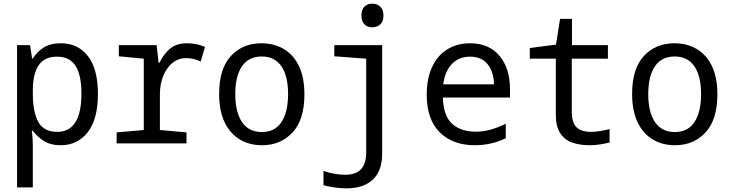

<svg xmlns="http://www.w3.org/2000/svg" viewBox="-20 -782 3981 1047"><path d="M73 240V-536H144L155 -463H159Q182 -500 218.5 -523Q255 -546 312 -546Q405 -546 459.5 -476Q514 -406 514 -269Q514 -132 458.5 -61Q403 10 311 10Q256 10 219 -13.5Q182 -37 159 -69H153Q156 -51 157.5 -29.5Q159 -8 159 11V240ZM292 -63Q424 -63 424 -271Q424 -373 392 -423Q360 -473 291 -473Q222 -473 190.5 -425.5Q159 -378 159 -289V-269Q159 -173 188.5 -118Q218 -63 292 -63Z M616 0V-60L764 -73V-462L628 -475V-536H834L845 -439H849Q874 -490 909 -518Q944 -546 999 -546Q1027 -546 1051.5 -541Q1076 -536 1098 -526L1074 -446Q1039 -465 995 -465Q952 -465 920 -438.5Q888 -412 870 -367.5Q852 -323 852 -268V-73L997 -60V0Z M1409 10Q1340 10 1287.5 -21.5Q1235 -53 1205 -115Q1175 -177 1175 -270Q1175 -407 1239 -476.5Q1303 -546 1406 -546Q1474 -546 1527 -515Q1580 -484 1610 -422Q1640 -360 1640 -267Q1640 -130 1575.5 -60Q1511 10 1409 10ZM1408 -62Q1479 -62 1515 -116.5Q1551 -171 1551 -269Q1551 -367 1514.5 -420.5Q1478 -474 1407 -474Q1336 -474 1299.5 -420.5Q1263 -367 1263 -269Q1263 -171 1299.5 -116.5Q1336 -62 1408 -62Z M2010 -633Q1984 -633 1967.5 -649Q1951 -665 1951 -697Q1951 -730 1967.5 -746Q1984 -762 2010 -762Q2036 -762 2053.5 -746Q2071 -730 2071 -697Q2071 -664 2053 -648.5Q2035 -633 2010 -633ZM1869 245Q1838 245 1803 240Q1768 235 1744 228V150Q1769 159 1801 165Q1833 171 1861 171Q1921 171 1949 140.5Q1977 110 1977 48V-462L1803 -475V-536H2064V56Q2064 149 2013.5 197Q1963 245 1869 245Z M2570 10Q2448 10 2377.5 -61Q2307 -132 2307 -265Q2307 -353 2336 -416Q2365 -479 2418.5 -512.5Q2472 -546 2544 -546Q2646 -546 2703.5 -478Q2761 -410 2761 -296V-250H2395Q2398 -150 2445.5 -107Q2493 -64 2574 -64Q2617 -64 2657 -75.5Q2697 -87 2738 -107V-28Q2696 -8 2654 1Q2612 10 2570 10ZM2674 -322Q2672 -391 2639 -432Q2606 -473 2544 -473Q2482 -473 2444 -433Q2406 -393 2397 -322Z M3195 10Q3142 10 3100.5 -4.5Q3059 -19 3035 -55.5Q3011 -92 3011 -156V-462H2869V-520L3012 -539L3034 -679H3099V-536H3295V-462H3098V-172Q3098 -115 3123 -89Q3148 -63 3204 -63Q3227 -63 3254 -67.5Q3281 -72 3304 -78V-5Q3280 1 3252 5.5Q3224 10 3195 10Z M3661 10Q3592 10 3539.5 -21.5Q3487 -53 3457 -115Q3427 -177 3427 -270Q3427 -407 3491 -476.5Q3555 -546 3658 -546Q3726 -546 3779 -515Q3832 -484 3862 -422Q3892 -360 3892 -267Q3892 -130 3827.5 -60Q3763 10 3661 10ZM3660 -62Q3731 -62 3767 -116.5Q3803 -171 3803 -269Q3803 -367 3766.5 -420.5Q3730 -474 3659 -474Q3588 -474 3551.5 -420.5Q3515 -367 3515 -269Q3515 -171 3551.5 -116.5Q3588 -62 3660 -62Z"/></svg>

Font: Noto Sans Mono SemiCondensed
Style: Regular
Weight: 400
Width: 4
Designer: Monotype Design Team
Foundry: Monotype Imaging Inc.
Version: Version 2.014